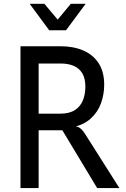

<svg xmlns="http://www.w3.org/2000/svg" viewBox="-20 -964 645 984"><path d="M478 0 299.5 -296.5H166L132.5 -304L147 -365.5V-381.5H289Q336 -381.5 364.2 -400Q392.5 -418.5 405 -450Q417.5 -481.5 417.5 -520Q417.5 -562 402 -588Q386.5 -614 358.2 -626.2Q330 -638.5 291 -638.5H175V-663L132 -727Q155.5 -727 180.8 -727Q206 -727 233.2 -727Q260.5 -727 288.5 -727Q357 -727 407.5 -705Q458 -683 486 -639.2Q514 -595.5 514 -529.5Q514 -481 497.8 -435.2Q481.5 -389.5 444.5 -356Q407.5 -322.5 346 -310.5L347.5 -317.5Q365 -318 376.5 -314.5Q388 -311 397.5 -301.5Q407 -292 418 -274.5L592 0ZM85 0V-727H178V0ZM232 -809 132 -944.5H207.5L275.5 -863.5L343 -944.5H419L318.5 -809Z"/></svg>

Font: Spline Sans
Style: Regular
Weight: 400
Designer: Eben Sorkin, Mirko Velimirovic
Foundry: Sorkin Type
Version: Version 1.001